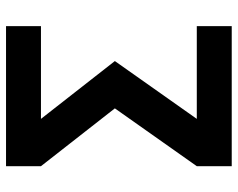

<svg xmlns="http://www.w3.org/2000/svg" viewBox="-94 -676 770 621"><g transform="rotate(-90 290.5 -365.0)"><path d="M404 -378 217 -113H517V0H64V-113L251 -378L64 -617V-730H517V-617H217Z"/></g></svg>

Font: M PLUS 1p
Style: Bold
Weight: 700
Version: Version 1.062